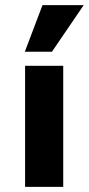

<svg xmlns="http://www.w3.org/2000/svg" viewBox="-20 -730 347 750"><path d="M78 0V-473H227V0ZM77 -528 146 -710H307L183 -528Z"/></svg>

Font: Ysabeau SC ExtraBold
Style: Regular
Weight: 800
Designer: Christian Thalmann (Catharsis Fonts)
Version: Version 2.001;gftools[0.9.30]; featfreeze: smcp